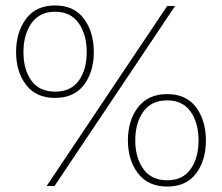

<svg xmlns="http://www.w3.org/2000/svg" viewBox="-20 -682 814 704"><path d="M324 -491Q324 -419 288 -371Q252 -323 182 -323Q112 -323 75.5 -371Q39 -419 39 -491Q39 -564 75.5 -613Q112 -662 182 -662Q252 -662 288 -613Q324 -564 324 -491ZM151 0 593 -660H622L180 0ZM268.5 -597Q239 -639 182 -639Q125 -639 95.5 -597Q66 -555 66 -491Q66 -427 95 -386.5Q124 -346 182 -346Q240 -346 269 -386.5Q298 -427 298 -491Q298 -555 268.5 -597ZM449 -167Q449 -240 486 -288.5Q523 -337 593 -337Q663 -337 699 -288.5Q735 -240 735 -167Q735 -94 699 -46Q663 2 593 2Q523 2 486 -46.5Q449 -95 449 -167ZM593 -314Q535 -314 505.5 -272.5Q476 -231 476 -167Q476 -104 505.5 -62.5Q535 -21 593 -21Q650 -21 679 -62Q708 -103 708 -167Q708 -231 679 -272.5Q650 -314 593 -314Z"/></svg>

Font: Elaine Sans ExtraLight
Style: Regular
Weight: 275
Designer: Wei Huang
Foundry: Wei Huang
Version: Version 2.001;December 24, 2019;FontCreator 12.0.0.2547 64-b